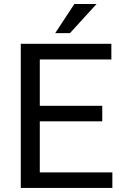

<svg xmlns="http://www.w3.org/2000/svg" viewBox="-20 -927 608 947"><path d="M484.4 -328.6H176.3V-76.7H534.2V0H82.5V-710.9H529.3V-633.8H176.3V-405.3H484.4ZM346.7 -907.2H456.1L325.2 -763.7H252.4Z"/></svg>

Font: Roboto
Style: Regular
Weight: 400
Designer: Google
Version: Version 2.001047; 2015